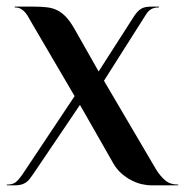

<svg xmlns="http://www.w3.org/2000/svg" viewBox="-20 -558 557 578"><path d="M435.1 0Q423.8 0 408.7 -3.2Q393.6 -6.3 377.7 -14.2Q361.8 -22 346.9 -34.7Q332 -47.4 321.3 -65.9L220.7 -242.2L79.1 -32.7Q73.7 -24.9 68.8 -18.8Q64 -12.7 57.9 -8.5Q51.8 -4.4 43.7 -2.2Q35.6 0 23.9 0H2Q1 0 0.5 -0.5Q0 -0.5 0 -1Q0 -2.4 2 -2.4Q18.6 -2.4 27.6 -9.8Q36.6 -17.1 46.4 -31.2L204.6 -268.6L77.6 -485.4Q72.3 -493.7 67.6 -502.7Q63 -511.7 57.1 -519Q51.3 -526.4 43.5 -531Q35.6 -535.6 24.9 -535.6L23.9 -536.1Q23.9 -537.1 24.4 -537.6Q24.4 -538.1 24.9 -538.1H80.1Q103 -538.1 120.6 -536.1Q138.2 -534.2 152.3 -527.1Q166.5 -520 178.7 -507.1Q190.9 -494.1 203.6 -472.2L276.9 -342.8L384.3 -510.3Q389.6 -518.1 394.8 -523.4Q399.9 -528.8 406 -532.2Q412.1 -535.6 419.9 -536.9Q427.7 -538.1 439.5 -538.1H457.5Q458.5 -538.1 458.5 -536.1V-535.6H457.5Q443.4 -535.6 434.1 -529.8Q424.8 -523.9 417.5 -511.2L293 -314.9L450.2 -47.4Q462.4 -27.8 477.3 -15.1Q492.2 -2.4 515.1 -2.4Q515.6 -2.4 515.9 -2.2Q516.1 -2 516.6 -2H517.1Q517.1 0 515.1 0Z"/></svg>

Font: Unique
Style: Regular
Weight: 400
Designer: Anna Pocius (aka Artmaker)
Foundry: Anna Pocius
Version: Version 1.000 2013 initial release